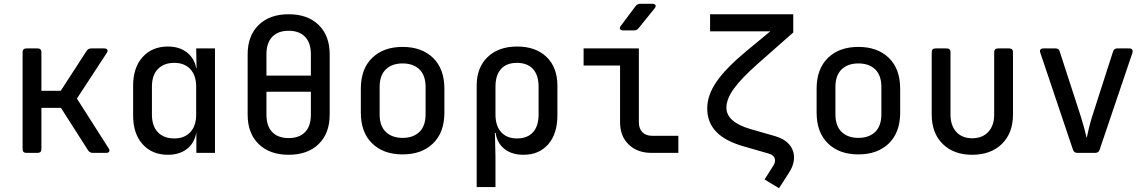

<svg xmlns="http://www.w3.org/2000/svg" viewBox="-20 -805 6040 1011"><path d="M119 0Q99 0 99 -20V-530Q99 -550 119 -550H178Q198 -550 198 -530V-327H300L436 -537Q445 -550 460 -550H529Q541 -550 545 -543Q549 -536 542 -526L385 -286L552 -24Q559 -14 555 -7Q551 0 539 0H469Q453 0 444 -13L301 -237H198V-20Q198 0 178 0Z M864 10Q781 10 731 -45.5Q681 -101 681 -196V-354Q681 -449 731 -504.5Q781 -560 864 -560Q924 -560 963.5 -529.5Q1003 -499 1013 -447H1015L1013 -550H1112V0H1014V-104H1013Q1003 -50 963.5 -20Q924 10 864 10ZM898 -76Q951 -76 982 -109Q1013 -142 1013 -202V-348Q1013 -408 982 -441Q951 -474 898 -474Q843 -474 811.5 -441.5Q780 -409 780 -349V-202Q780 -141 811.5 -108.5Q843 -76 898 -76Z M1500 10Q1400 10 1342 -46.5Q1284 -103 1284 -202V-519Q1284 -617 1342 -673.5Q1400 -730 1500 -730Q1600 -730 1658 -673.5Q1716 -617 1716 -519V-202Q1716 -103 1658 -46.5Q1600 10 1500 10ZM1383 -407H1617V-519Q1617 -579 1586.5 -611Q1556 -643 1500 -643Q1444 -643 1413.5 -611Q1383 -579 1383 -519ZM1500 -78Q1556 -78 1586.5 -109.5Q1617 -141 1617 -202V-322H1383V-202Q1383 -141 1413.5 -109.5Q1444 -78 1500 -78Z M2100 8Q1999 8 1939.5 -50Q1880 -108 1880 -212V-338Q1880 -442 1939.5 -500Q1999 -558 2100 -558Q2201 -558 2260.5 -500Q2320 -442 2320 -338V-212Q2320 -108 2260.5 -50Q2201 8 2100 8ZM2100 -79Q2156 -79 2188.5 -110.5Q2221 -142 2221 -203V-347Q2221 -408 2188.5 -439.5Q2156 -471 2100 -471Q2044 -471 2011.5 -439.5Q1979 -408 1979 -347V-203Q1979 -142 2011.5 -110.5Q2044 -79 2100 -79Z M2490 180V-354Q2490 -449 2547.5 -504.5Q2605 -560 2703 -560Q2801 -560 2858 -505Q2915 -450 2915 -354V-197Q2915 -101 2867 -45.5Q2819 10 2736 10Q2675 10 2636 -21Q2597 -52 2590 -105H2586L2589 21V180ZM2702 -76Q2757 -76 2786.5 -108.5Q2816 -141 2816 -202V-349Q2816 -409 2786.5 -441.5Q2757 -474 2702 -474Q2647 -474 2618 -441.5Q2589 -409 2589 -349V-202Q2589 -142 2619 -109Q2649 -76 2702 -76Z M3411 0Q3336 0 3290.5 -44Q3245 -88 3245 -161V-460H3053V-550H3344V-161Q3344 -128 3362.5 -109Q3381 -90 3413 -90H3552V0ZM3261 -645Q3249 -645 3245 -652Q3241 -659 3249 -669L3327 -773Q3336 -785 3351 -785H3415Q3428 -785 3431.5 -778Q3435 -771 3427 -761L3343 -657Q3334 -645 3319 -645Z M4082 186 4006 140 4051 69Q4061 54 4061 40Q4061 14 4029 4L3900 -33Q3800 -61 3752 -110.5Q3704 -160 3704 -234Q3704 -304 3753 -375Q3802 -446 3909 -535L4036 -640H3719V-730H4157V-634L3971 -470Q3884 -393 3844.5 -338.5Q3805 -284 3805 -238Q3805 -162 3933 -125L4062 -88Q4110 -74 4135.5 -44.5Q4161 -15 4161 24Q4161 66 4131 110Z M4500 8Q4399 8 4339.5 -50Q4280 -108 4280 -212V-338Q4280 -442 4339.5 -500Q4399 -558 4500 -558Q4601 -558 4660.5 -500Q4720 -442 4720 -338V-212Q4720 -108 4660.5 -50Q4601 8 4500 8ZM4500 -79Q4556 -79 4588.5 -110.5Q4621 -142 4621 -203V-347Q4621 -408 4588.5 -439.5Q4556 -471 4500 -471Q4444 -471 4411.5 -439.5Q4379 -408 4379 -347V-203Q4379 -142 4411.5 -110.5Q4444 -79 4500 -79Z M5099 10Q5002 10 4944 -47Q4886 -104 4886 -202V-530Q4886 -550 4906 -550H4965Q4985 -550 4985 -530V-202Q4985 -144 5015.5 -110.5Q5046 -77 5099 -77Q5153 -77 5184 -110.5Q5215 -144 5215 -202V-530Q5215 -550 5235 -550H5294Q5314 -550 5314 -530V-202Q5314 -104 5255.5 -47Q5197 10 5099 10Z M5653 0Q5636 0 5630 -16L5458 -527Q5454 -538 5458.5 -544Q5463 -550 5474 -550H5538Q5556 -550 5560 -534L5672 -189Q5682 -157 5690 -126.5Q5698 -96 5702 -78Q5706 -96 5713 -126.5Q5720 -157 5730 -189L5841 -534Q5846 -550 5863 -550H5927Q5937 -550 5941.5 -544Q5946 -538 5943 -527L5770 -16Q5765 0 5747 0Z"/></svg>

Font: Pitagon Sans Mono Medium
Style: Regular
Weight: 500
Monospace: yes
Designer: Travis Tran
Foundry: Pitagon
Version: Version 1.001; ttfautohint (v1.8.4.7-5d5b);gftools[0.9.26]